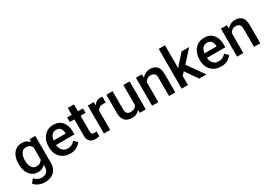

<svg xmlns="http://www.w3.org/2000/svg" viewBox="35 -1840 4436 3137"><g transform="rotate(-30 2253.0 -271.0)"><path d="M40 -258.3V-268.6Q40 -349.1 65.7 -409.7Q91.3 -470.2 138.7 -504.2Q186 -538.1 251.5 -538.1Q299.8 -538.1 334.7 -521.5Q369.6 -504.9 394 -474.6L398.9 -528.3H505.9V-14.6Q505.9 56.6 475.6 106.4Q445.3 156.2 391.1 182.4Q336.9 208.5 265.6 208.5Q235.4 208.5 198.5 199.7Q161.6 190.9 127.2 171.6Q92.8 152.3 69.8 121.1L125 51.8Q153.3 85.4 187.5 101.1Q221.7 116.7 259.3 116.7Q319.3 116.7 353.8 83.5Q388.2 50.3 388.2 -12.2V-49.8Q363.3 -21.5 329.3 -5.9Q295.4 9.8 250.5 9.8Q186 9.8 138.7 -25.1Q91.3 -60.1 65.7 -120.6Q40 -181.2 40 -258.3ZM157.7 -268.6V-258.3Q157.7 -210.4 170.7 -171.1Q183.6 -131.8 210.4 -108.6Q237.3 -85.4 279.8 -85.4Q320.8 -85.4 346.9 -102.8Q373 -120.1 388.2 -148.9V-381.3Q373 -409.7 346.9 -426.5Q320.8 -443.4 280.8 -443.4Q238.3 -443.4 211.2 -419.7Q184.1 -396 170.9 -356.4Q157.7 -316.9 157.7 -268.6Z M860.4 9.8Q782.2 9.8 725.1 -23.9Q668 -57.6 637.2 -115.5Q606.4 -173.3 606.4 -246.1V-265.6Q606.4 -348.6 637.7 -409.9Q668.9 -471.2 723.4 -504.6Q777.8 -538.1 846.2 -538.1Q921.9 -538.1 971.9 -505.1Q1022 -472.2 1046.9 -413.8Q1071.8 -355.5 1071.8 -279.3V-229H725.1Q730 -166 767.1 -124.8Q804.2 -83.5 867.2 -83.5Q909.7 -83.5 942.9 -100.6Q976.1 -117.7 1000.5 -148.9L1062.5 -88.9Q1037.1 -51.3 987.3 -20.8Q937.5 9.8 860.4 9.8ZM845.7 -444.3Q795.9 -444.3 765.9 -409.4Q735.8 -374.5 727.5 -313.5H955.6V-322.8Q954.6 -354.5 943.4 -382.3Q932.1 -410.2 908.4 -427.2Q884.8 -444.3 845.7 -444.3Z M1405.3 -528.3V-442.4H1311V-146Q1311 -108.9 1326.7 -97.9Q1342.3 -86.9 1367.7 -86.9Q1379.9 -86.9 1391.1 -88.4Q1402.3 -89.8 1409.2 -91.3L1409.7 -1.5Q1395 2.9 1375.7 6.3Q1356.4 9.8 1331.5 9.8Q1270.5 9.8 1231.9 -23.7Q1193.4 -57.1 1193.4 -138.7V-442.4H1107.4V-528.3H1193.4V-657.7H1311V-528.3Z M1775.9 -531.7 1774.9 -422.4Q1751.5 -426.3 1727.1 -426.3Q1683.1 -426.3 1655.3 -408.7Q1627.4 -391.1 1614.3 -360.4V0H1496.6V-528.3H1608.9L1612.3 -465.8Q1631.8 -499.5 1662.4 -518.8Q1692.9 -538.1 1733.9 -538.1Q1744.6 -538.1 1757.1 -536.1Q1769.5 -534.2 1775.9 -531.7Z M2174.3 0 2171.4 -54.2Q2147 -23.9 2109.9 -7.1Q2072.8 9.8 2022 9.8Q1943.8 9.8 1895.5 -36.1Q1847.2 -82 1847.2 -187V-528.3H1964.8V-186Q1964.8 -128.4 1990.2 -106.9Q2015.6 -85.4 2050.8 -85.4Q2097.2 -85.4 2125.2 -102.8Q2153.3 -120.1 2167.5 -148.9V-528.3H2285.6V0Z M2629.9 -443.4Q2592.8 -443.4 2565.4 -424.8Q2538.1 -406.2 2522.5 -375.5V0H2404.8V-528.3H2515.6L2519.5 -464.8Q2547.4 -499.5 2586.7 -518.8Q2626 -538.1 2674.3 -538.1Q2751 -538.1 2796.6 -493.7Q2842.3 -449.2 2842.3 -341.3V0H2724.1V-341.8Q2724.1 -398.4 2700 -420.9Q2675.8 -443.4 2629.9 -443.4Z M3292.5 0 3134.8 -228 3081.1 -172.9V0H2962.9V-750H3081.1V-316.4L3117.7 -361.8L3267.1 -528.3H3409.2L3210.9 -308.6L3428.7 0Z M3707 9.8Q3628.9 9.8 3571.8 -23.9Q3514.6 -57.6 3483.9 -115.5Q3453.1 -173.3 3453.1 -246.1V-265.6Q3453.1 -348.6 3484.4 -409.9Q3515.6 -471.2 3570.1 -504.6Q3624.5 -538.1 3692.9 -538.1Q3768.6 -538.1 3818.6 -505.1Q3868.7 -472.2 3893.6 -413.8Q3918.5 -355.5 3918.5 -279.3V-229H3571.8Q3576.7 -166 3613.8 -124.8Q3650.9 -83.5 3713.9 -83.5Q3756.3 -83.5 3789.6 -100.6Q3822.8 -117.7 3847.2 -148.9L3909.2 -88.9Q3883.8 -51.3 3834 -20.8Q3784.2 9.8 3707 9.8ZM3692.4 -444.3Q3642.6 -444.3 3612.5 -409.4Q3582.5 -374.5 3574.2 -313.5H3802.2V-322.8Q3801.3 -354.5 3790 -382.3Q3778.8 -410.2 3755.1 -427.2Q3731.4 -444.3 3692.4 -444.3Z M4233.9 -443.4Q4196.8 -443.4 4169.4 -424.8Q4142.1 -406.2 4126.5 -375.5V0H4008.8V-528.3H4119.6L4123.5 -464.8Q4151.4 -499.5 4190.7 -518.8Q4230 -538.1 4278.3 -538.1Q4355 -538.1 4400.6 -493.7Q4446.3 -449.2 4446.3 -341.3V0H4328.1V-341.8Q4328.1 -398.4 4304 -420.9Q4279.8 -443.4 4233.9 -443.4Z"/></g></svg>

Font: Vazirmatn RD Medium
Style: Regular
Weight: 500
Designer: Saber Rastikerdar
Foundry: Saber Rastikerdar
Version: Version 33.003